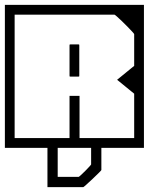

<svg xmlns="http://www.w3.org/2000/svg" viewBox="-40 -606 610 787"><path d="M-20 -188V-398H20Q20 -398 20 -382.2Q20 -366.5 20 -345.5Q20 -324.5 20 -308.8Q20 -293 20 -293Q20 -293 20 -293Q20 -293 20 -293Q20 -293 20 -293Q20 -293 20 -293Q20 -293 20 -277.2Q20 -261.5 20 -240.5Q20 -219.5 20 -203.8Q20 -188 20 -188ZM440 -279Q440 -279 440 -279Q440 -279 440 -279Q440 -279 450.5 -287.5Q461 -296 475 -307.5Q489 -319 499.5 -327.5Q510 -336 510 -336V-386H529H550Q550 -386 550 -364.5Q550 -343 550 -311Q550 -279 550 -247Q550 -215 550 -193.5Q550 -172 550 -172H529H510V-222Q510 -222 499.5 -230.5Q489 -239 475 -250.5Q461 -262 450.5 -270.5Q440 -279 440 -279Q440 -279 440 -279Q440 -279 440 -279ZM-20 -279H20Q20 -279 20 -261.8Q20 -244.5 20 -217.2Q20 -190 20 -159.5Q20 -129 20 -101.8Q20 -74.5 20 -57.2Q20 -40 20 -40Q20 -40 20 -40Q20 -40 20 -40Q20 -40 20 -40Q20 -40 20 -40Q20 -40 20 -40Q20 -40 20 -40Q20 -40 20 -40Q20 -40 20 -40Q20 -40 20 -40Q20 -40 20 -40Q20 -40 20 -40Q20 -40 20 -40Q20 -40 20 -40Q20 -40 38.2 -40Q56.5 -40 85.2 -40Q114 -40 146 -40Q178 -40 206.8 -40Q235.5 -40 253.8 -40Q272 -40 272 -40Q272 -30.5 272 -20.2Q272 -10 272 0Q272 0 272 0Q272 0 272 0Q272 0 272 0Q272 0 272 0Q272 0 272 0Q272 0 251 0Q230 0 196.8 0Q163.5 0 126 0Q88.5 0 55.2 0Q22 0 1 0Q-20 0 -20 0Q-20 0 -20 0Q-20 0 -20 0Q-20 0 -20 0Q-20 0 -20 0Q-20 0 -20 -20.2Q-20 -40.5 -20 -72.2Q-20 -104 -20 -139.5Q-20 -175 -20 -206.8Q-20 -238.5 -20 -258.8Q-20 -279 -20 -279ZM-20 -307Q-20 -307 -20 -327.2Q-20 -347.5 -20 -379.2Q-20 -411 -20 -446.5Q-20 -482 -20 -513.8Q-20 -545.5 -20 -565.8Q-20 -586 -20 -586Q-20 -586 -20 -586Q-20 -586 -20 -586Q-20 -586 -20 -586Q-20 -586 -20 -586Q-20 -586 1 -586Q22 -586 55.2 -586Q88.5 -586 126 -586Q163.5 -586 196.8 -586Q230 -586 251 -586Q272 -586 272 -586Q272 -586 272 -586Q272 -586 272 -586Q272 -586 272 -586Q272 -586 272 -586Q272 -586 272 -586Q272 -576.5 272 -566.2Q272 -556 272 -546Q272 -546 253.8 -546Q235.5 -546 206.8 -546Q178 -546 146 -546Q114 -546 85.2 -546Q56.5 -546 38.2 -546Q20 -546 20 -546Q20 -546 20 -546Q20 -546 20 -546Q20 -546 20 -546Q20 -546 20 -546Q20 -546 20 -546Q20 -546 20 -546Q20 -546 20 -546Q20 -546 20 -546Q20 -546 20 -546Q20 -546 20 -546Q20 -546 20 -546Q20 -546 20 -546Q20 -546 20 -546Q20 -546 20 -528.8Q20 -511.5 20 -484.2Q20 -457 20 -426.5Q20 -396 20 -368.8Q20 -341.5 20 -324.2Q20 -307 20 -307ZM550 -307H510V-466Q510 -467.5 502.2 -476Q494.5 -484.5 483 -496.2Q471.5 -508 459.5 -519.5Q447.5 -531 439 -538.5Q430.5 -546 429 -546Q429 -546 429 -546Q429 -546 429 -546Q429 -546 429 -546Q429 -546 411.8 -546Q394.5 -546 369 -546Q343.5 -546 318 -546Q292.5 -546 275.2 -546Q258 -546 258 -546Q258 -556 258 -566.2Q258 -576.5 258 -586Q258 -586 258 -586Q258 -586 258 -586Q258 -586 258 -586Q258 -586 258 -586Q258 -586 258 -586Q261.5 -586 284 -586Q306.5 -586 339.8 -586Q373 -586 409.2 -586Q445.5 -586 477.5 -586Q509.5 -586 529.8 -586Q550 -586 550 -586Q550 -586 550 -586Q550 -586 550 -586Q550 -586 550 -586Q550 -586 550 -586Q550 -586 550 -565.8Q550 -545.5 550 -513.8Q550 -482 550 -446.5Q550 -411 550 -379.2Q550 -347.5 550 -327.2Q550 -307 550 -307ZM245 -296Q245 -296 245 -314.8Q245 -333.5 245 -358Q245 -382.5 245 -401.2Q245 -420 245 -420Q245 -420 245 -420Q245 -420 245 -420Q245 -423 245.5 -423.5Q246 -424 249 -424Q254.5 -424 259.8 -424Q265 -424 270.2 -424Q275.5 -424 281 -424Q284 -424 284.5 -423.5Q285 -423 285 -420Q285 -420 285 -420Q285 -420 285 -420Q285 -420 285 -401.2Q285 -382.5 285 -358Q285 -333.5 285 -314.8Q285 -296 285 -296Q285 -296 285 -296Q285 -296 285 -296Q285 -296 285 -296Q285 -296 285 -296Q285 -296 285 -296Q285 -296 285 -296Q285 -296 285 -296Q285 -293 284.5 -292.5Q284 -292 281 -292Q273 -292 265.2 -292Q257.5 -292 249 -292Q246 -292 245.5 -292.5Q245 -293 245 -296Q245 -296 245 -296Q245 -296 245 -296Q245 -296 245 -296Q245 -296 245 -296Q245 -296 245 -296Q245 -296 245 -296Q245 -296 245 -296ZM245 -213Q245 -213 248 -213Q251 -213 255.5 -213Q260 -213 265 -213Q270.5 -213 275.2 -213Q280 -213 283 -213Q286 -213 286 -213Q286 -205 286 -185.2Q286 -165.5 286 -141Q286 -116.5 286 -93.2Q286 -70 286 -55Q286 -40 286 -40Q286 -40 286 -40Q286 -40 286 -40Q286 -40 286 -40Q286 -40 302.2 -40Q318.5 -40 344 -40Q369.5 -40 398 -40Q426.5 -40 452 -40Q477.5 -40 493.8 -40Q510 -40 510 -40Q510 -40 510 -40Q510 -40 510 -40Q510 -40 510 -40Q510 -40 510 -55.8Q510 -71.5 510 -89.8Q510 -108 510 -115Q510 -120.5 510 -125.8Q510 -131 510 -138.8Q510 -146.5 510 -158.5Q510 -170.5 510 -189Q510 -189 510 -189Q510 -189 510 -189Q510 -189 510 -189Q510 -189 510 -199.5Q510 -210 510 -224Q510 -238 510 -248.5Q510 -259 510 -259H550Q550 -234.5 550 -204.8Q550 -175 550 -141.8Q550 -108.5 550 -72.8Q550 -37 550 0Q550 0 550 0Q550 0 550 0Q550 0 550 0Q550 0 550 0Q550 0 550 0Q550 0 550 0Q550 0 550 0Q550 0 550 0Q550 0 528.5 0Q507 0 473 0Q439 0 400.5 0Q362 0 327.2 0Q292.5 0 269.8 0Q247 0 245 0Q245 0 245 0Q245 0 245 0Q245 0 245 0Q245 0 245 0Q245 0 245 0Q245 0 245 0Q245 0 245 0Q245 0 245 -6Q245 -12 245 -20Q245 -28 245 -34Q245 -40 245 -40Q245 -40 245 -40Q245 -40 245 -40Q245 -40 245 -40Q245 -60 245 -79.8Q245 -99.5 245 -118.2Q245 -137 245 -154Q245 -171 245 -186Q245 -201 245 -213ZM375.5 -6V30V91Q375.5 92 364.8 102.8Q354 113.5 339.8 127Q325.5 140.5 314 150.8Q302.5 161 301.5 161Q301.5 161 301.5 161Q301.5 161 301.5 161Q301.5 161 301.5 161Q301.5 161 301.5 161Q301.5 161 286.8 161Q272 161 250 161Q228 161 206 161Q184 161 169.2 161Q154.5 161 154.5 161V-6H196.5Q196.5 16 196.5 36Q196.5 56 196.5 76.2Q196.5 96.5 196.5 119Q196.5 119 196.5 119Q196.5 119 196.5 119Q196.5 119 209.5 119Q222.5 119 239.5 119Q256.5 119 269.5 119Q282.5 119 282.5 119Q283.5 119 291.5 111.8Q299.5 104.5 309.2 94.8Q319 85 326.2 77Q333.5 69 333.5 68V-6Z"/></svg>

Font: Honk
Style: Regular
Weight: 400
Designer: Noopur Datye & Yesha Goshar
Foundry: Ek Type
Version: Version 1.000